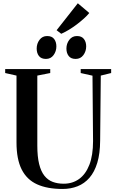

<svg xmlns="http://www.w3.org/2000/svg" viewBox="-20 -1176 727 1204"><path d="M372.5 9Q277 9 212.8 -20Q148.5 -49 116 -113.2Q83.5 -177.5 83.5 -282.5V-702L12.5 -718V-743H295V-718L214 -702V-263Q214 -193.5 225.5 -147.2Q237 -101 258.5 -74Q280 -47 310.5 -35.5Q341 -24 379.5 -24Q435 -24 476.2 -53.8Q517.5 -83.5 540.5 -142.8Q563.5 -202 563.5 -291L560 -701.5L486 -718V-743H677V-718L612 -702L608 -294Q607.5 -212.5 590 -155Q572.5 -97.5 541 -61.2Q509.5 -25 466.5 -8Q423.5 9 372.5 9ZM267.5 -806.5Q238.5 -806.5 224.2 -824.8Q210 -843 210 -871.5Q210 -902.5 227.8 -926.2Q245.5 -950 275 -950H276Q305.5 -950 319.5 -931.5Q333.5 -913 333.5 -885Q333.5 -854.5 316 -830.5Q298.5 -806.5 268.5 -806.5ZM454 -806.5Q425 -806.5 410.8 -824.8Q396.5 -843 396.5 -871.5Q396.5 -902.5 414.5 -926.2Q432.5 -950 462 -950H463Q492 -950 506.2 -931.5Q520.5 -913 520.5 -885Q520.5 -854.5 502.8 -830.5Q485 -806.5 455 -806.5ZM363.5 -964.5 335 -986.5 468 -1155.5 540 -1094.5Q527 -1078.5 506.5 -1060Q486 -1041.5 462 -1023.2Q438 -1005 413 -989.8Q388 -974.5 365 -964.5Z"/></svg>

Font: Merriweather 120pt SemiBold
Style: Regular
Weight: 600
Version: Version 2.100